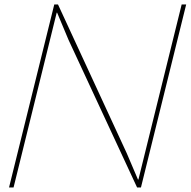

<svg xmlns="http://www.w3.org/2000/svg" viewBox="-20 -830 844 850"><path d="M804.2 -810.1 604 0H586.9L283.2 -653.8L232.9 -773.9H231L40 0H20L220.2 -810.1H236.8L541 -151.9L590.8 -35.2H592.8L784.2 -810.1Z"/></svg>

Font: Sinkin Sans 100 Thin Italic
Style: Regular
Weight: 100
Italic angle: -112°
Designer: Keith Bates
Foundry: K-Type
Version: Sinkin Sans (version 1.0)  by Keith Bates   •   © 2014   www